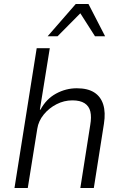

<svg xmlns="http://www.w3.org/2000/svg" viewBox="-20 -948 621 968"><path d="M53 0 165 -705H231L181 -395H184Q213 -449 262.5 -476Q312 -503 367 -503Q422 -503 455 -482Q488 -461 500.5 -421Q513 -381 504 -324L453 0H385L435 -318Q442 -358 435.5 -385.5Q429 -413 406.5 -427.5Q384 -442 345 -442Q303 -442 265 -422.5Q227 -403 200.5 -370.5Q174 -338 168 -299L120 0ZM220 -765 362 -928H426L510 -765H459L385 -881L270 -765Z"/></svg>

Font: Nunito Sans 7pt SemiCondensed Light
Style: Italic
Weight: 300
Width: 4
Italic angle: -9°
Designer: Vernon Adams
Foundry: Vernon Adams
Version: Version 3.101;gftools[0.9.27]